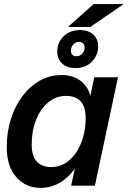

<svg xmlns="http://www.w3.org/2000/svg" viewBox="-20 -908 625 939"><path d="M179 11Q106 11 59.5 -42Q13 -95 13 -188Q13 -263 33.5 -327Q54 -391 90.5 -439Q127 -487 175.5 -514Q224 -541 281 -541Q348 -541 388.5 -500Q429 -459 428 -382L403 -223Q379 -111 318 -50Q257 11 179 11ZM230 -91Q280 -91 318 -123.5Q356 -156 377.5 -210.5Q399 -265 399 -329Q399 -386 374 -412.5Q349 -439 303 -439Q254 -439 216 -407.5Q178 -376 156.5 -322Q135 -268 135 -201Q135 -145 160 -118Q185 -91 230 -91ZM328 0 356 -130 401 -265 414 -402 441 -530H557L444 0ZM348 -575Q309 -575 284.5 -597Q260 -619 260 -656Q260 -700 291 -730.5Q322 -761 372 -761Q412 -761 436 -739Q460 -717 460 -681Q460 -638 429.5 -606.5Q399 -575 348 -575ZM354 -633Q372 -633 383 -646.5Q394 -660 394 -676Q394 -688 387 -695.5Q380 -703 366 -703Q349 -703 338 -690Q327 -677 327 -661Q327 -648 333.5 -640.5Q340 -633 354 -633ZM312 -776 438 -888H585L421 -776Z"/></svg>

Font: Radio Canada Big Medium
Style: Italic
Weight: 500
Italic angle: -12°
Designer: Étienne Aubert Bonn
Foundry: Coppers and Brasses
Version: Version 1.001